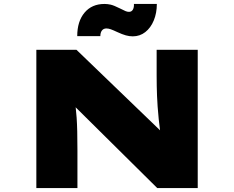

<svg xmlns="http://www.w3.org/2000/svg" viewBox="-20 -952 1185 972"><path d="M164 0V-700H367L829 -255L793 -269Q787 -314 783.5 -349Q780 -384 778 -412.5Q776 -441 775 -466Q774 -491 773.5 -516Q773 -541 773 -570V-700H981V0H776L281 -490L352 -466Q355 -454 358 -439.5Q361 -425 363.5 -405Q366 -385 368 -356Q370 -327 371 -286.5Q372 -246 372 -191V0ZM652 -768Q635 -768 617 -773Q599 -778 573 -790Q554 -799 541.5 -803.5Q529 -808 519 -808Q504 -808 496 -797.5Q488 -787 488 -769H371Q371 -844 408 -888Q445 -932 509 -932Q524 -932 540 -928.5Q556 -925 588 -909Q606 -900 615 -896Q624 -892 633 -892Q646 -892 652.5 -903Q659 -914 658 -932H774Q774 -886 758.5 -848.5Q743 -811 715.5 -789.5Q688 -768 652 -768Z"/></svg>

Font: Lexend Zetta Black
Style: Regular
Weight: 900
Designer: Bonnie Shaver-Troup, Thomas Jockin
Foundry: Lexend
Version: Version 1.007